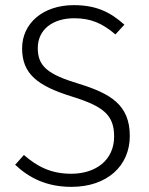

<svg xmlns="http://www.w3.org/2000/svg" viewBox="-20 -716 579 747"><path d="M267 -696C147 -696 66 -625 66 -528C66 -429 125 -382 261 -340C383 -302 424 -268 424 -185C424 -93 353 -40 257 -40C177 -40 124 -69 73 -113L39 -75C95 -22 164 11 258 11C396 11 485 -70 485 -187C485 -308 410 -352 287 -390C164 -427 127 -459 127 -529C127 -601 185 -645 269 -645C332 -645 378 -626 429 -582L464 -620C410 -668 356 -696 267 -696Z"/></svg>

Font: FiraGO Light
Style: Regular
Weight: 300
Designer: bBox Type
Foundry: bBox Type GmbH
Version: Version 1.001;PS 001.001;hotconv 1.0.88;makeotf.lib2.5.64775